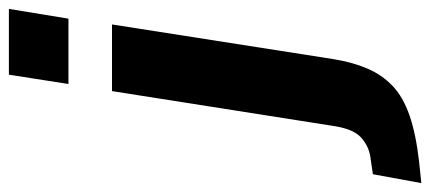

<svg xmlns="http://www.w3.org/2000/svg" viewBox="-391 -487 968 432"><g transform="rotate(-90 93.0 -271.0)"><path d="M120 -601 141 -735H289L267 -601ZM-103 193 -83 84 -42 78Q-19 74 -0.5 57.5Q18 41 25 -1L104 -503H254L176 -5Q169 38 155 71Q141 104 116 128Q91 152 49 166.5Q7 181 -55 188Z"/></g></svg>

Font: Nunito Sans 7pt Condensed ExtraBold
Style: Italic
Weight: 800
Width: 3
Italic angle: -9°
Designer: Vernon Adams
Foundry: Vernon Adams
Version: Version 3.101;gftools[0.9.27]